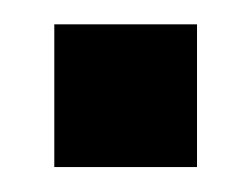

<svg xmlns="http://www.w3.org/2000/svg" viewBox="-20 -350 206 157"><path d="M141.1 -213.4V-330.1H24.4V-213.4Z"/></svg>

Font: Sangha Kali
Style: Regular
Weight: 400
Designer: Seslavinskaya Anna
Foundry: Popkern
Version: Version 2.000;PS 002.000;hotconv 1.0.88;makeotf.lib2.5.64775